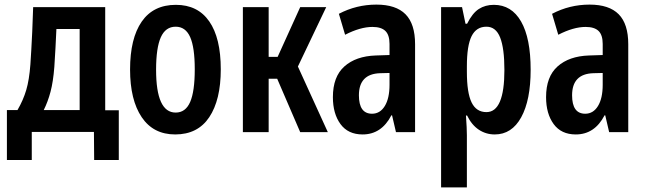

<svg xmlns="http://www.w3.org/2000/svg" viewBox="-20 -574 2803 834"><path d="M10 121V-96H56Q81 -139 94 -183Q107 -227 112 -294Q114 -325 116 -358.5Q118 -392 120 -436Q122 -480 124 -543H437V-95H496V121H389L388 -1H118V121ZM170 -96H326V-448H225Q223 -406 221 -366Q219 -326 216 -283Q211 -219 199.5 -175.5Q188 -132 170 -96Z M741 10Q646 10 595.5 -65Q545 -140 545 -272Q545 -407 595.5 -480Q646 -553 744 -553Q839 -553 889 -481Q939 -409 939 -273Q939 -140 889 -65Q839 10 741 10ZM743 -85Q786 -85 806 -131Q826 -177 826 -273Q826 -368 806 -413Q786 -458 743 -458Q699 -458 678.5 -412Q658 -366 658 -271Q658 -85 743 -85Z M1035 0V-543H1147V-327H1186L1284 -543H1397L1274 -285L1404 0H1284L1184 -232H1147V0Z M1555 10Q1492 10 1459 -35Q1426 -80 1426 -152Q1426 -241 1476 -285.5Q1526 -330 1612 -333L1672 -335V-383Q1672 -422 1654 -439.5Q1636 -457 1598 -457Q1545 -457 1479 -423L1452 -514Q1528 -554 1615 -554Q1700 -554 1741.5 -512Q1783 -470 1783 -382V0H1700L1683 -73H1680Q1637 10 1555 10ZM1596 -80Q1631 -80 1651.5 -113.5Q1672 -147 1672 -206V-257L1631 -256Q1539 -253 1539 -160Q1539 -80 1596 -80Z M1896 240V-543H1987L2002 -471H2009Q2032 -517 2060 -535Q2088 -553 2125 -553Q2202 -553 2243.5 -480.5Q2285 -408 2285 -271Q2285 -139 2244 -64.5Q2203 10 2129 10Q2091 10 2060 -10.5Q2029 -31 2009 -72H2004Q2008 -16 2008 13V240ZM2093 -87Q2171 -87 2171 -270Q2171 -364 2152.5 -411Q2134 -458 2093 -458Q2049 -458 2028.5 -417Q2008 -376 2008 -286V-262Q2008 -171 2028.5 -129Q2049 -87 2093 -87Z M2481 10Q2418 10 2385 -35Q2352 -80 2352 -152Q2352 -241 2402 -285.5Q2452 -330 2538 -333L2598 -335V-383Q2598 -422 2580 -439.5Q2562 -457 2524 -457Q2471 -457 2405 -423L2378 -514Q2454 -554 2541 -554Q2626 -554 2667.5 -512Q2709 -470 2709 -382V0H2626L2609 -73H2606Q2563 10 2481 10ZM2522 -80Q2557 -80 2577.5 -113.5Q2598 -147 2598 -206V-257L2557 -256Q2465 -253 2465 -160Q2465 -80 2522 -80Z"/></svg>

Font: Noto Sans ExtraCondensed SemiBold
Style: Regular
Weight: 600
Width: 2
Designer: Monotype Design Team
Foundry: Monotype Imaging Inc.
Version: Version 2.013; ttfautohint (v1.8.4.7-5d5b)